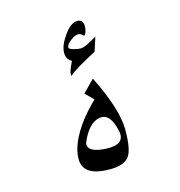

<svg xmlns="http://www.w3.org/2000/svg" viewBox="-105 -779 831 888"><g transform="rotate(-15 311.0 -335.0)"><path d="M384.8 -527.3 357.4 -512.7Q320.3 -492.2 299.8 -480.5Q266.6 -460 252 -446.3V-462.9Q253.9 -471.7 262.7 -492.2Q265.6 -500 272.5 -513.7Q262.7 -518.6 255.9 -527.3Q247.1 -540 247.1 -558.6Q247.1 -592.8 278.3 -636.7Q311.5 -685.5 343.8 -685.5Q358.4 -685.5 365.2 -676.8Q372.1 -667 372.1 -652.3Q372.1 -639.6 367.2 -626Q363.3 -613.3 356.4 -611.3Q352.5 -616.2 350.6 -617.2Q340.8 -625 332 -625Q316.4 -625 294.9 -608.4Q272.5 -591.8 272.5 -577.1Q272.5 -570.3 292 -564.5Q311.5 -558.6 328.1 -558.6Q342.8 -558.6 371.1 -574.2L406.2 -593.8ZM344.7 -409.2Q428.7 -241.2 428.7 -142.1Q428.7 -43 403.3 -13.2Q377.9 16.6 313.5 16.6Q184.6 16.6 184.6 -66.4Q184.6 -141.6 258.8 -239.3Q284.2 -271.5 313.5 -300.8L327.1 -314.5L289.1 -352.5ZM320.3 -80.1Q413.1 -76.2 399.4 -142.6Q380.9 -234.4 327.1 -225.6Q273.4 -216.8 237.3 -128.9Q230.5 -85 320.3 -80.1Z"/></g></svg>

Font: Thabit
Style: Regular
Weight: 500
Designer: Regenerated by Nadim Shaikli
Foundry: MAK Alagha
Version: 0.01